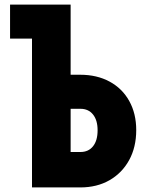

<svg xmlns="http://www.w3.org/2000/svg" viewBox="-20 -820 640 840"><path d="M24 -800H289V-493H331Q404 -493 459.5 -463Q515 -433 545.5 -378Q576 -323 576 -251Q576 -176 545 -119.5Q514 -63 459 -31.5Q404 0 331 0H120V-651H24ZM289 -155H332Q367 -155 387 -180Q407 -205 407 -250Q407 -294 387 -319Q367 -344 332 -344H289Z"/></svg>

Font: Martian Mono Condensed
Style: Bold
Weight: 700
Width: 3
Designer: Roman Shamin
Foundry: Evil Martians
Version: Version 1.000